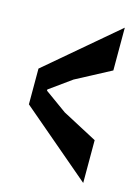

<svg xmlns="http://www.w3.org/2000/svg" viewBox="-88 -696 454 633"><g transform="rotate(15 138.5 -380.0)"><path d="M19 -319 259 -115V-261L140 -324L65 -378V-382L140 -436L259 -499V-645L19 -441Z"/></g></svg>

Font: 寒蝉无机体 CompactMedium
Style: Regular
Weight: 500
Width: 3
Designer: ChillTanhei {Warren2060}; 
Source Han Sans {Ryoko NISHIZUKA 西塚涼子 (kana, bopomofo & ideographs); Paul D. Hunt (Latin, Gre
Foundry: ChillType&Adobe
Version: Version 1.000;Glyphs 3.1.1 (3135)